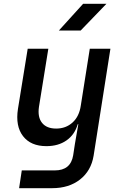

<svg xmlns="http://www.w3.org/2000/svg" viewBox="-20 -805 640 1005"><path d="M80 180 94 87H267Q350 87 363 8L372 -51L390 -155H387Q371 -100 328 -70Q285 -40 223 -40Q141 -40 100.5 -92.5Q60 -145 74 -235L125 -550H233L184 -246Q176 -192 200 -162Q224 -132 274 -132Q325 -132 360 -164Q395 -196 403 -253L450 -550H558L470 10Q457 89 399 134.5Q341 180 253 180ZM288 -645 415 -785H537L402 -645Z"/></svg>

Font: JetBrains Mono NL SemiBold
Style: Italic
Weight: 600
Italic angle: -9°
Monospace: yes
Designer: Philipp Nurullin, Konstantin Bulenkov
Foundry: JetBrains
Version: Version 2.305; ttfautohint (v1.8.4.7-5d5b)